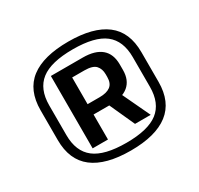

<svg xmlns="http://www.w3.org/2000/svg" viewBox="-137 -1013 1000 965"><g transform="rotate(-30 363.5 -530.0)"><path d="M364 -214Q219 -214 145 -271Q71 -328 71 -444V-616Q71 -733 145 -789.5Q219 -846 364 -846Q508 -846 582 -789.5Q656 -733 656 -616V-444Q656 -328 582 -271Q508 -214 364 -214ZM374 -483H462L539 -320H448ZM364 -259Q490 -259 548 -304Q606 -349 606 -444V-616Q606 -711 548.5 -756Q491 -801 364 -801Q237 -801 179 -756Q121 -711 121 -616V-444Q121 -349 179 -304Q237 -259 364 -259ZM202 -740H387Q458 -740 494.5 -709Q531 -678 531 -617V-585Q531 -526 494.5 -495.5Q458 -465 387 -465H286V-525H361Q402 -525 423.5 -541Q445 -557 445 -594V-610Q445 -641 427.5 -660.5Q410 -680 361 -680H271L291 -701V-320H202Z"/></g></svg>

Font: Pathway Extreme 28pt
Style: Bold
Weight: 700
Designer: Eduardo Rodriguez Tunni
Foundry: Eduardo Rodriguez Tunni
Version: Version 1.001;gftools[0.9.26]